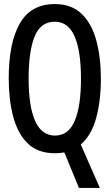

<svg xmlns="http://www.w3.org/2000/svg" viewBox="-20 -746 540 946"><path d="M251 9Q166 9 116.5 -39.5Q67 -88 45 -171.5Q23 -255 23 -359Q23 -536 78 -631Q133 -726 250 -726Q332 -726 382 -678Q432 -630 454.5 -546.5Q477 -463 477 -358Q477 -250 454 -165Q431 -80 378 -34L472 180H369L297 5Q275 9 251 9ZM251 -78Q317 -78 348 -150Q379 -222 379 -358Q379 -495 347.5 -567Q316 -639 250 -639Q180 -639 150.5 -566Q121 -493 121 -358Q121 -223 153 -150.5Q185 -78 251 -78Z"/></svg>

Font: Noto Sans Mono ExtraCondensed Medium
Style: Regular
Weight: 500
Width: 2
Designer: Monotype Design Team
Foundry: Monotype Imaging Inc.
Version: Version 2.014